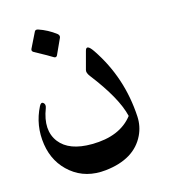

<svg xmlns="http://www.w3.org/2000/svg" viewBox="-105 -707 784 873"><g transform="rotate(-15 286.5 -270.0)"><path d="M375.5 -457.5Q477.5 -306.6 487.8 -120.1Q490.2 -73.7 470.7 -33.2Q424.3 63.5 286.6 78.6Q191.4 88.9 125 35.2Q58.6 -18.6 44.9 -107.4Q30.8 -199.2 72.3 -280.8Q81.1 -297.9 91.3 -289.6Q101.6 -281.2 95.2 -264.2Q58.6 -168.5 104.5 -108.9Q148.9 -51.3 256.8 -52.2Q388.7 -53.2 450.2 -132.8Q429.7 -221.2 327.1 -354Q313 -372.1 316.4 -384.8L338.9 -468.8Q346.7 -500 375.5 -457.5ZM137.7 -614.3Q142.1 -622.6 153.8 -619.1Q197.3 -604.5 234.4 -576.2Q244.1 -567.9 240.7 -558.1L206.1 -482.4Q200.2 -472.2 188.5 -480.2Q176.8 -488.3 108.4 -525.4Q97.2 -531.7 102.1 -542Z"/></g></svg>

Font: Amiri
Style: Bold Slanted
Weight: 700
Italic angle: 9°
Designer: Khaled Hosny
Version: Version 000.107